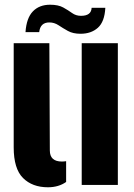

<svg xmlns="http://www.w3.org/2000/svg" viewBox="-20 -783 566 813"><path d="M38 -159V-600H189L191 -146Q191 -99 242 -99Q251 -99 260 -100.5V-12.5Q228 10 183 10Q117 10 77.5 -29.2Q38 -68.5 38 -159ZM326 0V-600H479V0ZM368 -750H426Q423 -691 394.5 -665.5Q366 -640 321 -640Q289 -640 267.5 -652Q246 -664 228 -676Q210 -688 189 -688Q150.5 -688 146 -647H88Q92 -706.5 119.2 -734.8Q146.5 -763 192 -763Q227 -763 248 -751.2Q269 -739.5 285.2 -727.8Q301.5 -716 323 -716Q366.5 -716 368 -750Z"/></svg>

Font: Big Shoulders Stencil Text Black
Style: Regular
Weight: 900
Designer: Patric King
Foundry: XO Type Co
Version: Version 1.000